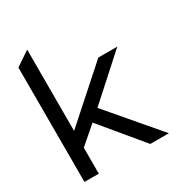

<svg xmlns="http://www.w3.org/2000/svg" viewBox="-154 -750 806 859"><g transform="rotate(-30 249.0 -320.5)"><path d="M35 0H109V-134L199 -212L375 0H471L251 -258L465 -451H367L109 -221V-641L35 -591Z"/></g></svg>

Font: Charger Sport
Style: Df
Weight: 400
Designer: Jasper
Foundry: Cannot Into Space Fonts
Version: Version 1.1